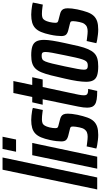

<svg xmlns="http://www.w3.org/2000/svg" viewBox="326 -1121 791 1507"><g transform="rotate(-90 721.5 -367.5)"><path d="M-12 0 143 -743H239L82 0Z M284 -637 306 -743H402L380 -637ZM151 0 257 -510H353L245 0Z M416 8Q397 8 376 5.5Q355 3 337.5 0Q320 -3 309 -7L326 -83Q330 -82 339 -81Q348 -80 359.5 -78.5Q371 -77 382 -76Q393 -75 402 -75Q421 -75 435.5 -80.5Q450 -86 460 -100Q470 -114 475 -139Q478 -153 480 -167Q482 -181 482 -190Q482 -205 476 -209Q470 -213 459 -215L411 -227Q387 -233 376 -244.5Q365 -256 365 -282Q365 -297 367.5 -320Q370 -343 376 -370Q385 -412 397 -440.5Q409 -469 427 -486Q445 -503 471 -510.5Q497 -518 533 -518Q550 -518 567.5 -516Q585 -514 601.5 -511.5Q618 -509 628 -505L612 -427Q603 -428 590 -430Q577 -432 563.5 -433Q550 -434 538 -434Q521 -434 509 -429.5Q497 -425 489 -411.5Q481 -398 475 -374Q472 -361 470.5 -349Q469 -337 469 -328Q469 -315 475 -310.5Q481 -306 491 -304L537 -292Q550 -289 560.5 -283Q571 -277 577 -265Q583 -253 583 -231Q583 -217 581 -198Q579 -179 574 -155Q564 -109 552.5 -77.5Q541 -46 523.5 -27.5Q506 -9 480.5 -0.5Q455 8 416 8Z M761 0Q721 0 695.5 -4Q670 -8 656 -17.5Q642 -27 636 -42Q630 -57 630 -79Q630 -93 632 -110Q634 -127 638.5 -149Q643 -171 649 -200L696 -428H653L672 -510H714L745 -658H839L808 -510H869L851 -428H792L737 -171Q734 -157 731.5 -144Q729 -131 728 -121Q727 -111 727 -104Q727 -92 731 -84.5Q735 -77 746 -74Q757 -71 777 -71Z M954 8Q911 8 884 -0.5Q857 -9 845 -30Q833 -51 833 -87Q833 -116 839 -157Q845 -198 858 -254Q872 -317 883.5 -362.5Q895 -408 907.5 -438Q920 -468 937.5 -485.5Q955 -503 980 -510.5Q1005 -518 1041 -518Q1085 -518 1111.5 -509Q1138 -500 1150 -478Q1162 -456 1162 -417Q1162 -389 1155.5 -349Q1149 -309 1137 -254Q1124 -191 1113 -146Q1102 -101 1089 -71.5Q1076 -42 1059 -24.5Q1042 -7 1017 0.5Q992 8 954 8ZM960 -74Q972 -74 980.5 -77Q989 -80 996 -89.5Q1003 -99 1009.5 -118.5Q1016 -138 1023.5 -171Q1031 -204 1041 -254Q1054 -316 1060.5 -352Q1067 -388 1067 -405Q1067 -418 1064 -425Q1061 -432 1054 -434Q1047 -436 1036 -436Q1020 -436 1010 -430.5Q1000 -425 992.5 -407Q985 -389 976 -352.5Q967 -316 954 -254Q941 -192 934.5 -157Q928 -122 928 -105Q928 -92 931.5 -85.5Q935 -79 942 -76.5Q949 -74 960 -74Z M1243 8Q1224 8 1203 5.5Q1182 3 1164.5 0Q1147 -3 1136 -7L1153 -83Q1157 -82 1166 -81Q1175 -80 1186.5 -78.5Q1198 -77 1209 -76Q1220 -75 1229 -75Q1248 -75 1262.5 -80.5Q1277 -86 1287 -100Q1297 -114 1302 -139Q1305 -153 1307 -167Q1309 -181 1309 -190Q1309 -205 1303 -209Q1297 -213 1286 -215L1238 -227Q1214 -233 1203 -244.5Q1192 -256 1192 -282Q1192 -297 1194.5 -320Q1197 -343 1203 -370Q1212 -412 1224 -440.5Q1236 -469 1254 -486Q1272 -503 1298 -510.5Q1324 -518 1360 -518Q1377 -518 1394.5 -516Q1412 -514 1428.5 -511.5Q1445 -509 1455 -505L1439 -427Q1430 -428 1417 -430Q1404 -432 1390.5 -433Q1377 -434 1365 -434Q1348 -434 1336 -429.5Q1324 -425 1316 -411.5Q1308 -398 1302 -374Q1299 -361 1297.5 -349Q1296 -337 1296 -328Q1296 -315 1302 -310.5Q1308 -306 1318 -304L1364 -292Q1377 -289 1387.5 -283Q1398 -277 1404 -265Q1410 -253 1410 -231Q1410 -217 1408 -198Q1406 -179 1401 -155Q1391 -109 1379.5 -77.5Q1368 -46 1350.5 -27.5Q1333 -9 1307.5 -0.5Q1282 8 1243 8Z"/></g></svg>

Font: Saira UltraCondensed
Style: Bold Italic
Weight: 700
Width: 1
Italic angle: -12°
Designer: Hector Gatti with collaboration of the Omnibus-Type team
Foundry: Omnibus-Type
Version: Version 1.101